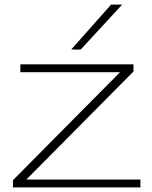

<svg xmlns="http://www.w3.org/2000/svg" viewBox="-20 -810 656 830"><path d="M36 0V-31L499 -498H68V-532H557V-501L94 -34H587V0ZM288 -596 460 -790H508L329 -596Z"/></svg>

Font: Georama Expanded ExtraLight
Style: Regular
Weight: 250
Width: 7
Designer: Jean-Baptiste Levee
Foundry: Production Type
Version: Version 1.001